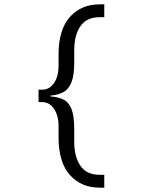

<svg xmlns="http://www.w3.org/2000/svg" viewBox="-20 -732 656 882"><path d="M437 130Q353 130 301 71.8Q249 13.5 249 -101V-152Q249 -201 228.2 -232Q207.5 -263 173 -263H157V-320H173Q207.5 -320 228.2 -350.5Q249 -381 249 -431V-481Q249 -596 301 -654Q353 -712 437 -712H459V-653H437Q378.5 -653 349.8 -612.2Q321 -571.5 321 -500V-444Q321 -385.5 308.2 -353.8Q295.5 -322 271 -308.8Q246.5 -295.5 212 -293V-289Q246.5 -286.5 271 -275Q295.5 -263.5 308.2 -232Q321 -200.5 321 -138V-82Q321 -11 349.8 30Q378.5 71 437 71H459V130Z"/></svg>

Font: Overpass Mono Light
Style: Regular
Weight: 300
Monospace: yes
Designer: Delve Withrington, Dave Bailey
Foundry: Delve Fonts LLC
Version: Version 4.000